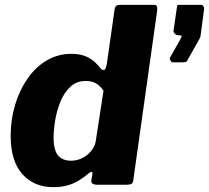

<svg xmlns="http://www.w3.org/2000/svg" viewBox="-20 -762 862 792"><path d="M379 0Q370 0 362.5 -4Q355 -8 357 -20L361 -43Q363 -51 358.5 -52.5Q354 -54 346 -47Q327 -31 305 -17.5Q283 -4 257.5 3Q232 10 200 10Q120 10 72 -44Q24 -98 24 -202Q24 -268 42 -328.5Q60 -389 93 -437Q126 -485 172.5 -512.5Q219 -540 275 -540Q315 -540 343 -525.5Q371 -511 394 -481Q401 -472 409 -473.5Q417 -475 421 -501L453 -725Q455 -735 460 -738.5Q465 -742 474 -742H617Q632 -742 628 -716L530 -20Q529 -8 523 -4Q517 0 502 0ZM407 -388Q391 -410 374.5 -419Q358 -428 334 -428Q295 -428 269.5 -403.5Q244 -379 229 -342Q214 -305 207.5 -265Q201 -225 201 -193Q201 -159 209.5 -138Q218 -117 234.5 -108Q251 -99 273 -99Q298 -99 320.5 -110.5Q343 -122 357.5 -141Q372 -160 375 -180ZM693 -505Q687 -505 683 -512.5Q679 -520 681 -524L724 -600Q728 -609 729.5 -612Q731 -615 724 -616L714 -617Q705 -618 700 -624Q695 -630 696 -638L710 -733Q711 -740 712.5 -741Q714 -742 720 -742H810Q815 -742 819 -736Q823 -730 822 -725L807 -612Q806 -609 805 -606.5Q804 -604 803 -602L754 -515Q751 -507 745.5 -506Q740 -505 727 -505Z"/></svg>

Font: Libre Franklin ExtraBold
Style: Italic
Weight: 800
Italic angle: -8°
Designer: Pablo Impallari, Rodrigo Fuenzalida, Nhung Nguyen
Foundry: Impallari Type
Version: Version 3.000